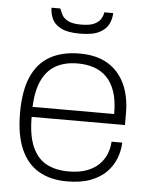

<svg xmlns="http://www.w3.org/2000/svg" viewBox="-53 -766 637 822"><g transform="rotate(5 266.0 -355.5)"><path d="M265 12Q194 12 143.5 -17.5Q93 -47 66.5 -108Q40 -169 40 -263Q40 -358 66.5 -418.5Q93 -479 145 -508.5Q197 -538 273 -538Q345 -538 393.5 -509Q442 -480 467 -426.5Q492 -373 492 -300V-250H91Q91 -170 112.5 -121.5Q134 -73 173.5 -52Q213 -31 268 -31Q314 -31 346 -43Q378 -55 398.5 -75Q419 -95 429.5 -121Q440 -147 441 -174H487Q486 -140 473.5 -107Q461 -74 435 -47Q409 -20 367 -4Q325 12 265 12ZM91 -293H442Q442 -350 429 -388.5Q416 -427 392.5 -450.5Q369 -474 337.5 -484.5Q306 -495 268 -495Q213 -495 174.5 -473.5Q136 -452 115 -407.5Q94 -363 91 -293ZM265 -623Q212 -623 183.5 -638Q155 -653 145 -676.5Q135 -700 135 -723H173Q177 -712 184 -697.5Q191 -683 210 -672.5Q229 -662 267 -662Q307 -662 326.5 -672.5Q346 -683 353.5 -697.5Q361 -712 362 -723H400Q400 -700 389 -676.5Q378 -653 349 -638Q320 -623 265 -623Z"/></g></svg>

Font: Archivo SemiBold Thin
Style: Regular
Weight: 250
Version: Version 2.001